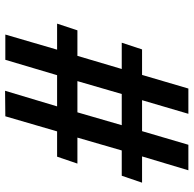

<svg xmlns="http://www.w3.org/2000/svg" viewBox="-23 -739 763 757"><g transform="rotate(90 358.5 -360.5)"><path d="M700.2 -539.1H596.7L651.4 -721.7H550.8L497.1 -539.1H375L428.7 -721.7H329.1L275.4 -539.1H174.8L148.4 -459H252L200.2 -284.2H99.6L73.2 -204.1H175.8L116.2 0H215.8L276.4 -204.1H399.4L337.9 1L438.5 0L498 -204.1H597.7L625 -284.2H522.5L573.2 -459H672.9ZM473.6 -459 422.9 -284.2H299.8L350.6 -459Z"/></g></svg>

Font: FreeUniversal
Style: BoldItalic
Weight: 700
Italic angle: -11°
Version: Version 1.001